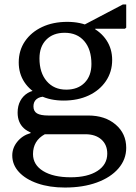

<svg xmlns="http://www.w3.org/2000/svg" viewBox="-20 -590 608 861"><path d="M271 251Q202 251 148.5 232.5Q95 214 65 181.5Q35 149 35 107Q35 73 58 45Q81 17 117 7V-21H181V12Q128 41 128 101Q128 149 173.5 177Q219 205 297 205Q373 205 417 176.5Q461 148 461 99Q461 59 434.5 35.5Q408 12 363 12H166Q117 12 88 -14Q59 -40 59 -85Q59 -115 71 -137.5Q83 -160 104.5 -173Q126 -186 154 -186L183 -157Q158 -157 144 -145.5Q130 -134 130 -113Q130 -91 146 -81.5Q162 -72 197 -72H376Q451 -72 498.5 -31.5Q546 9 546 73Q546 125 511 165.5Q476 206 414 228.5Q352 251 271 251ZM265 -139Q206 -139 160.5 -161Q115 -183 89.5 -221.5Q64 -260 64 -310Q64 -364 92 -405Q120 -446 169 -469Q218 -492 282 -492Q341 -492 386.5 -470Q432 -448 457.5 -409.5Q483 -371 483 -321Q483 -268 455 -226.5Q427 -185 378 -162Q329 -139 265 -139ZM277 -188Q329 -188 359.5 -219Q390 -250 390 -303Q390 -368 358 -405.5Q326 -443 270 -443Q218 -443 187.5 -412Q157 -381 157 -328Q157 -264 189.5 -226Q222 -188 277 -188ZM310 -454 531 -570H546V-466L540 -461H407V-454Z"/></svg>

Font: Platypi Light Light
Style: Regular
Weight: 300
Version: Version 1.200